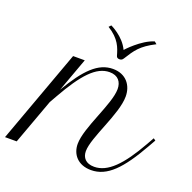

<svg xmlns="http://www.w3.org/2000/svg" viewBox="-249 -964 1115 1117"><g transform="rotate(20 308.5 -406.0)"><path d="M-106 0H-33.7L68.8 -280.3L94.2 -325.2C184.1 -484.4 254.9 -563.5 337.4 -563.5C390.6 -563.5 414.1 -530.3 414.1 -486.3C414.1 -392.6 304.7 -210.4 304.7 -107.9C304.7 -44.4 346.7 9.3 428.7 9.3C528.8 9.3 604 -70.8 697.3 -235.4L722.7 -280.3L709.5 -289.6L684.1 -244.6C597.7 -91.8 523.4 -15.1 439.5 -15.1C387.2 -15.1 363.8 -44.9 363.8 -84.5C363.8 -170.4 473.1 -351.6 473.1 -461.9C473.1 -530.3 431.2 -587.9 349.6 -587.9C258.8 -587.9 188.5 -517.6 100.6 -368.7L177.2 -578.6H105ZM387.7 -667C426.3 -728.5 448.7 -764.2 537.1 -809.1C537.1 -809.1 522.9 -821.3 522.5 -821.3C445.8 -798.8 368.2 -712.4 368.7 -712.4C335 -785.6 252.9 -822.3 252.9 -822.3C252.9 -822.3 241.7 -809.6 240.7 -809.1C316.4 -762.2 331.1 -712.9 344.2 -667.5C346.7 -658.2 352.5 -653.3 364.3 -653.3C372.6 -653.3 380.9 -655.3 387.7 -667Z"/></g></svg>

Font: Petit Formal Script
Style: Regular
Weight: 400
Designer: Pablo Impallari, Brenda Gallo, Rodrigo Fuenzalida
Foundry: Pablo Impallari, Brenda Gallo, Rodrigo Fuenzalida
Version: Version 1.001